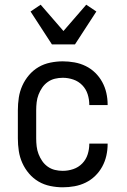

<svg xmlns="http://www.w3.org/2000/svg" viewBox="-20 -789 540 817"><path d="M247 8Q221 8 194 2.5Q167 -3 144 -16.5Q121 -30 103.5 -50.5Q86 -71 75 -95.5Q64 -120 60 -146.5Q56 -173 56 -200V-320Q56 -347 60 -373.5Q64 -400 75 -424.5Q86 -449 103.5 -469.5Q121 -490 144 -503.5Q167 -517 194 -522.5Q221 -528 247 -528Q272 -528 297 -523.5Q322 -519 344.5 -508Q367 -497 385 -479.5Q403 -462 415 -440Q427 -418 432.5 -393.5Q438 -369 438 -344V-342H360V-343Q360 -366 353 -388Q346 -410 330 -426.5Q314 -443 292 -450.5Q270 -458 247 -458Q230 -458 213.5 -454Q197 -450 183 -440Q169 -430 159.5 -416Q150 -402 144 -386.5Q138 -371 136 -354Q134 -337 134 -320V-200Q134 -183 136 -166Q138 -149 144 -133.5Q150 -118 159.5 -104Q169 -90 183 -80Q197 -70 213.5 -66Q230 -62 247 -62Q270 -62 292 -69.5Q314 -77 330 -93.5Q346 -110 353 -132Q360 -154 360 -177V-178H438V-176Q438 -151 432.5 -126.5Q427 -102 415 -80Q403 -58 385 -40.5Q367 -23 344.5 -12Q322 -1 297 3.5Q272 8 247 8ZM201 -600 110 -740 153 -769 250 -657 347 -769 390 -740 299 -600Z"/></svg>

Font: Iosevka Curly
Style: Regular
Weight: 400
Monospace: yes
Designer: Belleve Invis
Foundry: Belleve Invis
Version: Version 22.1.2; ttfautohint (v1.8.4)